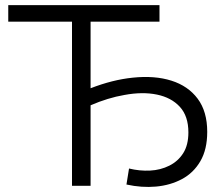

<svg xmlns="http://www.w3.org/2000/svg" viewBox="-20 -720 865 744"><path d="M470 -5 480 -67Q521 -57 561.5 -59Q602 -61 636 -78Q670 -95 690 -126.5Q710 -158 710 -207Q710 -270 677 -306Q644 -342 588 -353.5Q532 -365 462 -352Q398 -341 331 -312V0H259V-636H12V-700H598V-636H331V-378Q416 -411 494 -419Q579 -428 644 -407.5Q709 -387 746 -337.5Q783 -288 783 -209Q783 -141 756.5 -95.5Q730 -50 685 -26Q640 -2 584.5 3Q529 8 470 -5Z"/></svg>

Font: Modern
Style: Small
Weight: 400
Designer: Julieta Ulanovsky
Foundry: Julieta Ulanovsky
Version: Version 8.000